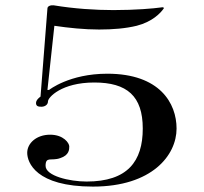

<svg xmlns="http://www.w3.org/2000/svg" viewBox="-20 -687 758 714"><path d="M325.7 6.9C545.5 6.9 636.6 -109.9 636.6 -208.9C636.6 -303 574.3 -412.9 379.2 -412.9C237.6 -412.9 162.4 -352.5 162.4 -352.5H156.4L182.2 -591.1C235.6 -583.2 294.1 -577.2 348.5 -577.2C400 -577.2 447.5 -581.2 488.1 -591.1C546.5 -605.9 577.2 -638.6 588.1 -654.5C592.1 -658.4 586.1 -661.4 579.2 -659.4C551.5 -655.4 484.2 -649.5 402 -649.5C334.7 -649.5 256.4 -654.5 179.2 -667.3C168.3 -668.3 156.4 -664.4 156.4 -655.4L130.7 -327.7C130.7 -327.7 113.9 -316.8 113.9 -304C113.9 -291.1 123.8 -290.1 134.7 -290.1C144.6 -290.1 158.4 -296 158.4 -309.9C158.4 -324.8 208.9 -380.2 330.7 -380.2C452.5 -380.2 510.9 -329.7 510.9 -208.9C510.9 -87.1 454.5 -11.9 302 -11.9C238.6 -11.9 149.5 -32.7 149.5 -70.3C149.5 -106.9 171.3 -87.1 204 -99C237.6 -109.9 237.6 -131.7 237.6 -142.6C237.6 -154.5 216.8 -186.1 166.3 -186.1C115.8 -186.1 81.2 -154.5 81.2 -118.8C81.2 -83.2 112.9 6.9 325.7 6.9Z"/></svg>

Font: Biblismive
Style: Regular
Weight: 400
Designer: Susan Drake
Foundry: Susan Drake
Version: Version 1.0; ttfautohint (v1.8.4.7-5d5b)